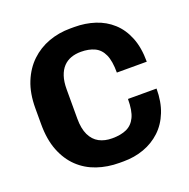

<svg xmlns="http://www.w3.org/2000/svg" viewBox="-126 -816 930 947"><g transform="rotate(-20 339.0 -343.0)"><path d="M343 10Q281 10 226.5 -8.5Q172 -27 131.5 -65.5Q91 -104 68 -162.5Q45 -221 45 -301V-385Q45 -463 68.5 -521Q92 -579 133 -618Q174 -657 227.5 -676.5Q281 -696 341 -696H363Q420 -696 470.5 -679.5Q521 -663 559 -628.5Q597 -594 618.5 -540.5Q640 -487 640 -413H483Q483 -474 467.5 -508Q452 -542 422 -556Q392 -570 351 -570Q322 -570 298.5 -561.5Q275 -553 258 -535Q241 -517 231.5 -488.5Q222 -460 222 -420V-266Q222 -214 238 -180.5Q254 -147 283 -131.5Q312 -116 351 -116Q397 -116 427.5 -130Q458 -144 474 -177.5Q490 -211 490 -272H640Q640 -203 619 -150Q598 -97 560 -61.5Q522 -26 472 -8Q422 10 365 10Z"/></g></svg>

Font: Chivo Medium
Style: Bold
Weight: 700
Version: Version 2.002